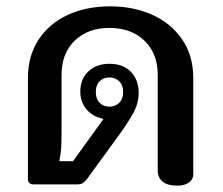

<svg xmlns="http://www.w3.org/2000/svg" viewBox="-20 -581 704 605"><path d="M477 -44V-345Q477 -413 435 -453Q393 -493 325 -493Q257 -493 215.5 -453Q174 -413 174 -345V-177Q174 -140 173 -119Q172 -98 167 -73H210L306 -206Q291 -210 280 -215Q258 -226 245.5 -246Q233 -266 233 -292Q233 -332 258.5 -356Q284 -380 325 -380Q368 -380 392.5 -354.5Q417 -329 417 -289Q417 -259 404 -232.5Q391 -206 359 -161L255 -18Q248 -9 241.5 -4.5Q235 0 224 0H85Q77 0 72.5 -4.5Q68 -9 68 -17V-335Q68 -405 101.5 -456Q135 -507 193.5 -534Q252 -561 327 -561Q401 -561 460.5 -534Q520 -507 554.5 -456Q589 -405 589 -335V-31Q589 -16 575.5 -6Q562 4 539 4Q508 4 492.5 -8.5Q477 -21 477 -44ZM368 -291Q368 -313 355.5 -325Q343 -337 325 -337Q306 -337 294 -325Q282 -313 282 -291Q282 -269 294 -257Q306 -245 325 -245Q343 -245 355.5 -257Q368 -269 368 -291Z"/></svg>

Font: MaitreeSemiBold
Style: Regular
Weight: 600
Designer: CadsonDemak Team
Foundry: CadsonDemak
Version: Version 1.000